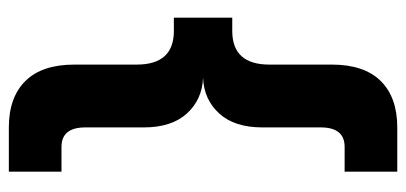

<svg xmlns="http://www.w3.org/2000/svg" viewBox="-262 -538 918 434"><g transform="rotate(90 197.0 -321.0)"><path d="M268 -587V-455Q268 -392 236.5 -357.5Q205 -323 156 -321Q205 -319 236.5 -284.5Q268 -250 268 -187V-55Q268 -1 312 -1H368V118H268Q200 118 163 80.5Q126 43 126 -30V-171Q126 -255 50 -255H20V-387H50Q126 -387 126 -471V-612Q126 -685 163 -722.5Q200 -760 268 -760H368V-641H312Q268 -641 268 -587Z"/></g></svg>

Font: Freely
Style: Bold
Weight: 700
Designer: Kris Sowersby
Foundry: Klim Type Foundry
Version: Version 1.006;hotconv 1.0.113;makeotfexe 2.5.65598;200799169